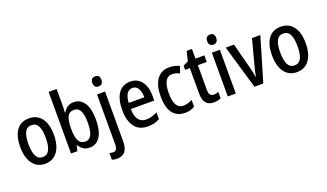

<svg xmlns="http://www.w3.org/2000/svg" viewBox="-88 -1373 3785 2225"><g transform="rotate(-20 1804.5 -260.0)"><path d="M460 -271Q460 -187 436.5 -124Q413 -61 366.5 -25.5Q320 10 250 10Q185 10 138.5 -25Q92 -60 68 -123Q44 -186 44 -271Q44 -402 96.5 -476Q149 -550 253 -550Q348 -550 404 -478.5Q460 -407 460 -271ZM145 -270Q145 -175 170.5 -124Q196 -73 252 -73Q308 -73 333.5 -123.5Q359 -174 359 -271Q359 -367 333.5 -416.5Q308 -466 252 -466Q196 -466 170.5 -416.5Q145 -367 145 -270Z M671 -559Q671 -538 669.5 -515Q668 -492 667 -469H672Q694 -507 726 -528Q758 -549 803 -549Q885 -549 931.5 -477.5Q978 -406 978 -270Q978 -135 931.5 -62.5Q885 10 803 10Q758 10 726.5 -9Q695 -28 672 -65H665L650 0H572V-760H671ZM777 -464Q715 -464 693 -414Q671 -364 671 -279V-261Q671 -167 696 -120Q721 -73 779 -73Q877 -73 877 -272Q877 -464 777 -464Z M1083 -683Q1083 -714 1098 -729.5Q1113 -745 1140 -745Q1195 -745 1195 -683Q1195 -652 1180 -636.5Q1165 -621 1140 -621Q1114 -621 1098.5 -636.5Q1083 -652 1083 -683ZM1056 240Q1019 240 992 230V146Q1016 154 1038 154Q1063 154 1076 135Q1089 116 1089 72V-540H1188V75Q1188 239 1056 240Z M1499 -549Q1560 -549 1602 -518.5Q1644 -488 1666 -433.5Q1688 -379 1688 -308V-247H1399Q1402 -72 1528 -72Q1598 -72 1665 -110V-25Q1632 -7 1596.5 1.5Q1561 10 1518 10Q1409 10 1355 -65.5Q1301 -141 1301 -266Q1301 -403 1352.5 -476Q1404 -549 1499 -549ZM1500 -471Q1409 -471 1401 -322H1593Q1593 -386 1570 -428.5Q1547 -471 1500 -471Z M1979 10Q1880 10 1827 -58Q1774 -126 1774 -267Q1774 -402 1828 -476Q1882 -550 1983 -550Q2019 -550 2050 -542Q2081 -534 2106 -521L2076 -440Q2054 -451 2031.5 -457.5Q2009 -464 1987 -464Q1875 -464 1875 -267Q1875 -75 1987 -75Q2016 -75 2043.5 -83.5Q2071 -92 2097 -106V-22Q2047 10 1979 10Z M2360 -75Q2375 -75 2390.5 -78Q2406 -81 2420 -87V-9Q2402 0 2379.5 5Q2357 10 2331 10Q2270 10 2237 -27Q2204 -64 2204 -147V-459H2146V-510L2209 -540L2238 -659H2303V-540H2413V-459H2303V-155Q2303 -75 2360 -75Z M2556 -745Q2611 -745 2611 -683Q2611 -652 2596 -636.5Q2581 -621 2556 -621Q2530 -621 2514.5 -636.5Q2499 -652 2499 -683Q2499 -714 2514 -729.5Q2529 -745 2556 -745ZM2604 -540V0H2505V-540Z M2834 0 2676 -540H2778L2860 -227Q2867 -198 2874.5 -165.5Q2882 -133 2886 -103H2890Q2892 -123 2899 -153.5Q2906 -184 2914 -215L3000 -540H3103L2943 0Z M3565 -271Q3565 -187 3541.5 -124Q3518 -61 3471.5 -25.5Q3425 10 3355 10Q3290 10 3243.5 -25Q3197 -60 3173 -123Q3149 -186 3149 -271Q3149 -402 3201.5 -476Q3254 -550 3358 -550Q3453 -550 3509 -478.5Q3565 -407 3565 -271ZM3250 -270Q3250 -175 3275.5 -124Q3301 -73 3357 -73Q3413 -73 3438.5 -123.5Q3464 -174 3464 -271Q3464 -367 3438.5 -416.5Q3413 -466 3357 -466Q3301 -466 3275.5 -416.5Q3250 -367 3250 -270Z"/></g></svg>

Font: Noto Sans Hebrew Condensed Medium
Style: Regular
Weight: 500
Width: 3
Designer: Monotype Design Team
Foundry: Monotype Imaging Inc.
Version: Version 2.004; ttfautohint (v1.8.4.7-5d5b)